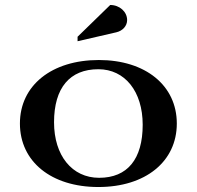

<svg xmlns="http://www.w3.org/2000/svg" viewBox="-20 -746 790 771"><path d="M291.5 -580.4 447.5 -616.4C472.5 -622.3 490.5 -641.7 490.5 -665.4C490.5 -698.9 460.1 -726 422.6 -726L291.5 -598.4ZM60 -250C60 -97 186 5 375 5C564 5 690 -97 690 -250C690 -403 564 -505 377 -505C187.6 -505 60 -403 60 -250ZM197 -255C197 -393.4 260.3 -468 375 -468C481.5 -468 553 -378.8 553 -245C553 -107.1 491.8 -32 378 -32C269.4 -32 197 -121.2 197 -255Z"/></svg>

Font: Prida01
Style: Black
Weight: 900
Designer: gluk
Foundry: gluk
Version: Version 00.072